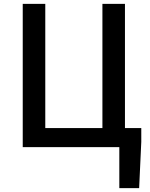

<svg xmlns="http://www.w3.org/2000/svg" viewBox="-20 -757 772 988"><path d="M594 211H696L707 -27V-98H623V-737H507V-98H213V-737H97V0H594Z"/></svg>

Font: Source Han Sans JP Medium
Style: Regular
Weight: 500
Designer: Ryoko NISHIZUKA 西塚涼子 (kana, bopomofo & ideographs); Paul D. Hunt (Latin, Greek & Cyrillic); Sandoll Communications 산돌커뮤니
Foundry: Adobe
Version: Version 2.002;hotconv 1.0.116;makeotfexe 2.5.65601